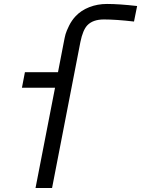

<svg xmlns="http://www.w3.org/2000/svg" viewBox="-20 -947 711 967"><path d="M242.2 0H158.9L257.2 -505.2H90.5L105.5 -583.3H272.1L301.4 -735Q306 -759.8 310.2 -775.1Q314.5 -790.4 327.8 -817.4Q341.1 -844.4 360.7 -865.2Q388 -894.5 429.4 -910.8Q470.7 -927.1 518.9 -927.1Q580.1 -927.1 670.6 -916.7L654.9 -838.5Q564.5 -849 503.3 -849Q447.9 -849 419.9 -819.7Q397.1 -795.6 384.8 -735Z"/></svg>

Font: Monoid
Style: Italic
Weight: 400
Width: 4
Italic angle: -11°
Monospace: yes
Version: Version 0.61